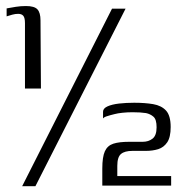

<svg xmlns="http://www.w3.org/2000/svg" viewBox="-20 -554 619 649"><path d="M64.4 -254.8V-475.5Q64.4 -493.9 58.7 -500.6Q53.1 -507.2 41.3 -507.2Q31.5 -507.2 21.5 -504.4Q11.5 -501.5 2.4 -498.7V-525.6Q17.2 -528.4 33.7 -531Q50.2 -533.6 67.8 -533.6Q96.2 -533.6 106.5 -522.4Q116.9 -511.1 116.9 -485.2L118.4 -254.8ZM404.4 -524.6 99.7 75.4H54.9L358.6 -524.6ZM325.8 73.4Q325.8 59.1 325.8 44.6Q325.8 30.1 325.8 15.8Q325.8 -23.5 334.5 -42.7Q343.3 -61.9 363.1 -68.3Q382.9 -74.7 416.6 -74.7Q429.7 -74.7 439.8 -74.7Q449.9 -74.7 462.3 -74.7Q482.2 -74.7 495.7 -85.4Q509.3 -96 509.3 -123.8Q509.3 -150.4 498.7 -159.5Q488.1 -168.7 473.7 -171.7Q462.6 -173.2 453.3 -173.9Q443.9 -174.6 428.3 -174.6Q410.7 -174.6 394.3 -172.9Q377.8 -171.2 366.8 -168.2Q360.9 -166.7 352.9 -164.6Q345 -162.5 338.2 -160.1Q331.4 -157.7 328.3 -153.7V-176.3Q328.3 -187.6 343.3 -194.4Q358.3 -201.2 382.6 -204Q406.8 -206.7 433.6 -206.7Q469.8 -206.7 497.7 -202Q525.6 -197.2 541.3 -180.2Q556.9 -163.1 556.9 -124.6Q556.9 -90.3 545.3 -73Q533.6 -55.7 514.8 -49.8Q495.9 -44 473.5 -44Q464.3 -44 453.2 -44Q442.1 -44 427.7 -44Q401.6 -44 389.1 -33.6Q376.5 -23.3 376.5 6.7V41.1H558.5V73.4Z"/></svg>

Font: Genos Thin
Style: Regular
Weight: 100
Designer: Robert E. Leuschke
Foundry: Robert E. Leuschke
Version: Version 1.010